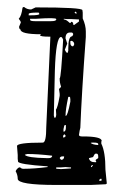

<svg xmlns="http://www.w3.org/2000/svg" viewBox="-20 -523 340 545"><path d="M45.9 -502.9H48.8Q56.6 -496.1 68.4 -496.1L81.1 -502Q213.9 -502 213.9 -494.1L214.8 -487.3V-470.7Q223.6 -451.2 223.6 -433.6V-418Q211.9 -258.8 208 -160.2Q206.1 -154.3 204.1 -139.6Q205.1 -135.7 212.9 -135.7H215.8Q268.6 -135.7 268.6 -123L267.6 -121.1V-115.2Q279.3 -91.8 279.3 -41L283.2 -2L280.3 0L237.3 2H139.6Q30.3 2 30.3 -15.6Q30.3 -26.4 24.4 -37.1Q27.3 -43.9 34.2 -47.9H37.1Q41 -43.9 45.9 -43.9H47.9Q76.2 -43.9 115.2 -48.8V-50.8Q31.2 -56.6 31.2 -64.5L30.3 -72.3V-83L28.3 -108.4Q28.3 -118.2 101.6 -118.2Q111.3 -118.2 111.3 -162.1L123 -418.9H121.1Q93.8 -418.9 93.8 -422.9Q93.8 -423.8 96.7 -425.8Q38.1 -425.8 38.1 -439.5Q34.2 -440.4 34.2 -447.3L39.1 -459Q39.1 -462.9 33.2 -469.7Q41 -477.5 43.9 -501ZM61.5 -483.4V-479.5H66.4Q91.8 -479.5 91.8 -483.4L89.8 -487.3H86.9Q61.5 -487.3 61.5 -483.4ZM194.3 -490.2 191.4 -487.3 195.3 -484.4H197.3V-487.3ZM83 -469.7H65.4V-466.8Q65.4 -462.9 79.1 -462.9H89.8H92.8H125Q139.6 -462.9 139.6 -467.8V-468.8Q139.6 -473.6 83 -469.7ZM169.9 -468.8 161.1 -469.7V-467.8Q168 -467.8 177.7 -458H179.7Q181.6 -458 181.6 -460.9H183.6Q187.5 -460.9 188.5 -452.1H190.4L204.1 -461.9V-467.8L183.6 -468.8ZM166 -414.1 170.9 -399.4 164.1 -381.8Q168 -373 170.9 -373H171.9L173.8 -378.9V-384.8Q173.8 -419.9 184.6 -419.9L187.5 -423.8V-427.7L184.6 -430.7H178.7Q166 -430.7 166 -414.1ZM135.7 -321.3 132.8 -195.3Q133.8 -188.5 135.7 -188.5Q138.7 -188.5 139.6 -197.3L138.7 -211.9Q143.6 -216.8 149.4 -251V-256.8L147.5 -270.5Q153.3 -275.4 153.3 -277.3Q149.4 -288.1 149.4 -298.8V-300.8Q153.3 -300.8 159.2 -410.2Q156.2 -418 153.3 -418Q138.7 -418 135.7 -321.3ZM183.6 -407.2 179.7 -406.2V-400.4Q179.7 -394.5 184.6 -391.6H187.5L190.4 -395.5V-400.4Q188.5 -405.3 183.6 -407.2ZM178.7 -248H173.8Q166 -211.9 166 -194.3H167Q171.9 -194.3 179.7 -234.4V-241.2ZM160.2 -156.2V-149.4H162.1Q167 -151.4 167 -161.1V-168H164.1Q162.1 -168 160.2 -156.2ZM162.1 -141.6 159.2 -137.7V-132.8H162.1L166 -135.7V-138.7L163.1 -141.6ZM240.2 -118.2 237.3 -117.2Q243.2 -112.3 258.8 -111.3V-114.3Q258.8 -118.2 246.1 -118.2ZM244.1 -77.1 232.4 -74.2Q234.4 -62.5 250 -62.5H252.9V-65.4L251 -68.4Q251 -69.3 258.8 -74.2V-79.1Q258.8 -85.9 254.9 -86.9H251Q248 -85.9 244.1 -77.1ZM57.6 -85.9 50.8 -84V-83Q58.6 -75.2 111.3 -74.2H118.2Q126 -74.2 127.9 -79.1V-81.1Q86.9 -85.9 57.6 -85.9ZM149.4 -74.2 153.3 -69.3Q162.1 -69.3 162.1 -79.1H157.2Q151.4 -79.1 149.4 -74.2ZM241.2 -54.7 238.3 -50.8V-48.8H240.2L243.2 -52.7V-54.7ZM166 -48.8 153.3 -47.9H139.6V-43.9L153.3 -43L181.6 -44.9V-47.9H177.7ZM265.6 -15.6 261.7 -12.7V-9.8H267.6L268.6 -12.7L267.6 -15.6Z"/></svg>

Font: Love Ya Like A Sister
Style: Regular
Weight: 400
Designer: Kimberly Geswein
Foundry: Kimberly Geswein
Version: Version 1.002 2007